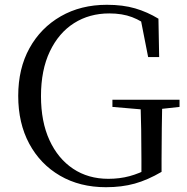

<svg xmlns="http://www.w3.org/2000/svg" viewBox="-20 -765 781 801"><path d="M422 16Q313 16 230.5 -32Q148 -80 102 -165.5Q56 -251 56 -365Q56 -479 103 -564Q150 -649 233.5 -697Q317 -745 426 -745Q493 -745 544 -730Q595 -715 641 -687L644 -527H598L564 -700L616 -680V-643Q572 -678 531 -693.5Q490 -709 436 -709Q353 -709 289 -668.5Q225 -628 188 -550.5Q151 -473 151 -364Q151 -257 186.5 -180Q222 -103 285 -61Q348 -19 432 -19Q479 -19 520 -30Q561 -41 604 -64L570 -36V-101Q570 -164 569 -225Q568 -286 566 -349H657Q656 -292 655 -231.5Q654 -171 654 -100V-48Q596 -14 542 1Q488 16 422 16ZM449 -319V-349H729V-319L620 -307H589Z"/></svg>

Font: Noto Serif TC ExtraLight
Style: Regular
Weight: 400
Version: Version 2.002-H1;hotconv 1.1.0;makeotfexe 2.6.0